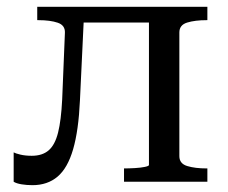

<svg xmlns="http://www.w3.org/2000/svg" viewBox="-20 -532 666 562"><path d="M162 -241 170 -436Q171 -458 149 -465.5Q127 -473 92 -473H89V-512H227L214 -238Q210 -150 194 -95Q178 -40 148.5 -15Q119 10 75 10Q58 10 43 7.5Q28 5 20 0V-86Q25 -83 39.5 -79.5Q54 -76 73 -76Q104 -76 122.5 -92Q141 -108 150 -144Q159 -180 162 -241ZM416 -49V-512H587V-473H585Q551 -473 528 -466Q505 -459 505 -437V-75Q505 -53 528 -46Q551 -39 585 -39H587V0H343V-39H344Q358 -39 375 -40Q392 -41 404 -43.5Q416 -46 416 -49ZM196 -466V-512H459V-466Z"/></svg>

Font: Roboto Serif 72pt
Style: Regular
Weight: 400
Designer: Greg Gazdowicz
Foundry: Commercial Type
Version: Version 1.008